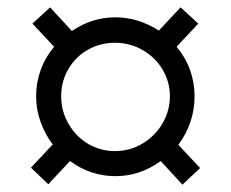

<svg xmlns="http://www.w3.org/2000/svg" viewBox="-20 -618 627 521"><path d="M64 -163 123 -226Q102 -254 90 -287.5Q78 -321 78 -357Q78 -394 90.5 -428.5Q103 -463 127 -491L68 -554L116 -598L175 -534Q230 -571 293 -571Q355 -571 411 -535L470 -598L518 -554L459 -491Q483 -463 495.5 -428.5Q508 -394 508 -357Q508 -285 464 -225L523 -162L475 -117L416 -181Q360 -140 293 -140Q226 -140 170 -181L111 -118ZM166 -282Q186 -247 219.5 -227.5Q253 -208 292 -208Q333 -208 367.5 -229Q402 -250 421.5 -284Q441 -318 441 -357Q441 -396 421 -429.5Q401 -463 366.5 -482.5Q332 -502 292 -502Q252 -502 218.5 -483Q185 -464 165.5 -430.5Q146 -397 146 -357Q146 -316 166 -282Z"/></svg>

Font: Lopes Sans
Style: Regular
Weight: 400
Designer: Gabriel Lam, Diego Maldonado
Foundry: TypeRant, Foresti Design
Version: Version 4.000